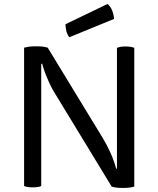

<svg xmlns="http://www.w3.org/2000/svg" viewBox="-20 -928 786 953"><path d="M184.6 -611.3Q185.5 -611.3 189.5 -611.3Q199.2 -574.2 215.8 -537.1Q231.4 -499 250 -468.8Q344.7 -313.5 534.2 -2Q542 1 555.7 2.9Q568.4 4.9 588.9 4.9Q610.4 4.9 624 2.9Q636.7 1 646.5 -2Q646.5 -231.4 646.5 -690.4Q639.6 -693.4 628.9 -695.3Q619.1 -697.3 602.5 -697.3Q586.9 -697.3 577.1 -695.3Q567.4 -693.4 560.5 -690.4Q560.5 -490.2 560.5 -90.8Q559.6 -90.8 556.6 -90.8Q545.9 -130.9 528.3 -169.9Q510.7 -209 489.3 -244.1Q398.4 -392.6 216.8 -691.4Q207 -694.3 194.3 -696.3Q180.7 -698.2 160.2 -698.2Q138.7 -698.2 124 -696.3Q110.4 -694.3 99.6 -691.4Q99.6 -657.2 99.6 -590.8Q99.6 -444.3 99.6 -4.9Q106.4 -1 117.2 0Q127 2 142.6 2Q159.2 2 168.9 0Q178.7 -1 184.6 -4.9Q184.6 -207 184.6 -611.3ZM513.7 -908.2Q461.9 -882.8 304.7 -807.6Q305.7 -789.1 309.6 -772.5Q314.5 -754.9 324.2 -743.2Q398.4 -773.4 545.9 -834Q544.9 -854.5 537.1 -875Q529.3 -895.5 513.7 -908.2Z"/></svg>

Font: cl
Style: Regular
Weight: 400
Designer: Mitja Miklavcic
Version: Version 1.0